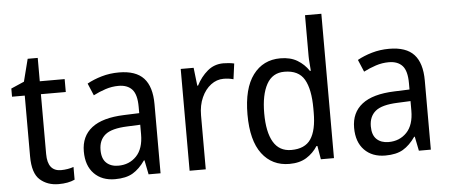

<svg xmlns="http://www.w3.org/2000/svg" viewBox="-51 -878 2357 1007"><g transform="rotate(-5 1127.5 -375.0)"><path d="M239 -62Q256 -62 274 -65Q292 -68 305 -73V-6Q271 10 220 10Q161 10 122 -24.5Q83 -59 83 -148V-468H16V-511L85 -541L115 -659H168V-536H299V-468H168V-153Q168 -62 239 -62Z M585 -546Q674 -546 715.5 -501Q757 -456 757 -364V0H694L679 -75H676Q646 -32 610.5 -11Q575 10 517 10Q448 10 407 -32Q366 -74 366 -149Q366 -229 422.5 -273Q479 -317 593 -321L673 -324V-357Q673 -422 648.5 -449Q624 -476 577 -476Q542 -476 508.5 -465Q475 -454 444 -438L417 -502Q451 -521 494 -533.5Q537 -546 585 -546ZM605 -260Q522 -257 488 -229Q454 -201 454 -149Q454 -103 477.5 -81Q501 -59 540 -59Q598 -59 635.5 -98Q673 -137 673 -213V-263Z M1135 -546Q1149 -546 1164 -544.5Q1179 -543 1192 -540L1181 -458Q1157 -465 1129 -465Q1093 -465 1062.5 -442Q1032 -419 1013.5 -378Q995 -337 995 -284V0H910V-536H978L989 -441H993Q1016 -486 1051.5 -516Q1087 -546 1135 -546Z M1435 10Q1344 10 1291 -60Q1238 -130 1238 -267Q1238 -404 1291 -475Q1344 -546 1435 -546Q1488 -546 1524.5 -524Q1561 -502 1584 -467H1589Q1588 -484 1586 -506.5Q1584 -529 1584 -545V-760H1670V0H1601L1589 -71H1584Q1561 -35 1525 -12.5Q1489 10 1435 10ZM1451 -62Q1523 -62 1554 -108Q1585 -154 1585 -248V-269Q1585 -370 1555 -422Q1525 -474 1450 -474Q1387 -474 1356.5 -418.5Q1326 -363 1326 -266Q1326 -167 1357 -114.5Q1388 -62 1451 -62Z M2008 -546Q2097 -546 2138.5 -501Q2180 -456 2180 -364V0H2117L2102 -75H2099Q2069 -32 2033.5 -11Q1998 10 1940 10Q1871 10 1830 -32Q1789 -74 1789 -149Q1789 -229 1845.5 -273Q1902 -317 2016 -321L2096 -324V-357Q2096 -422 2071.5 -449Q2047 -476 2000 -476Q1965 -476 1931.5 -465Q1898 -454 1867 -438L1840 -502Q1874 -521 1917 -533.5Q1960 -546 2008 -546ZM2028 -260Q1945 -257 1911 -229Q1877 -201 1877 -149Q1877 -103 1900.5 -81Q1924 -59 1963 -59Q2021 -59 2058.5 -98Q2096 -137 2096 -213V-263Z"/></g></svg>

Font: Noto Sans Telugu SemiCondensed
Style: Regular
Weight: 400
Width: 4
Designer: Jelle Bosma - Monotype Design Team
Foundry: Monotype Imaging Inc.
Version: Version 2.005; ttfautohint (v1.8.4.7-5d5b)